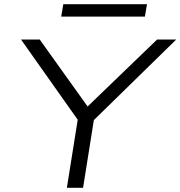

<svg xmlns="http://www.w3.org/2000/svg" viewBox="-20 -893 858 913"><path d="M298 0 355 -358 362 -306 80 -705H169L397 -386H396L727 -705H818L410 -306L432 -358L375 0ZM271 -814 281 -873H679L669 -814Z"/></svg>

Font: Nunito Sans 7pt Expanded Light
Style: Italic
Weight: 300
Width: 7
Italic angle: -9°
Designer: Vernon Adams
Foundry: Vernon Adams
Version: Version 3.101;gftools[0.9.27]